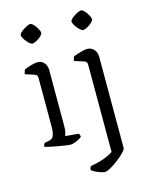

<svg xmlns="http://www.w3.org/2000/svg" viewBox="-134 -804 849 1088"><g transform="rotate(-15 291.0 -260.0)"><path d="M195 0Q188 0 168 -3Q148 -6 125 -10Q102 -14 81 -18.5Q60 -23 49 -27Q49 -34 51.5 -40Q54 -46 56 -48L84 -53Q95 -55 102.5 -62Q110 -69 114 -85Q118 -101 118 -126V-413Q118 -422 114 -427.5Q110 -433 100 -436L48 -453Q49 -461 52 -468.5Q55 -476 56 -479Q71 -486 96 -493Q121 -500 133 -500Q159 -500 173.5 -482.5Q188 -465 188 -440V-110Q188 -89 184.5 -74.5Q181 -60 178 -55L257 -48Q259 -44 261 -39.5Q263 -35 263 -28Q257 -22 244.5 -15.5Q232 -9 218.5 -4.5Q205 0 195 0ZM135 -609Q129 -609 120 -616.5Q111 -624 102.5 -634.5Q94 -645 88.5 -655.5Q83 -666 83 -672Q83 -678 90.5 -686Q98 -694 109.5 -701.5Q121 -709 132.5 -714.5Q144 -720 150 -720Q157 -720 165.5 -712.5Q174 -705 181.5 -694Q189 -683 194 -672.5Q199 -662 199 -655Q199 -650 192 -642Q185 -634 174.5 -626.5Q164 -619 153 -614Q142 -609 135 -609ZM345 200Q336 200 320.5 195Q305 190 290 182.5Q275 175 268 168Q268 161 270.5 155.5Q273 150 275 147Q304 142 329 135Q354 128 374.5 119Q395 110 409 100V-413Q409 -422 405 -427.5Q401 -433 391 -436L337 -453Q338 -463 340.5 -469.5Q343 -476 345 -479Q356 -483 371 -488Q386 -493 401.5 -496.5Q417 -500 425 -500Q450 -500 465.5 -482.5Q481 -465 481 -440V96Q481 103 470 115.5Q459 128 442 142.5Q425 157 406 170Q387 183 371 191.5Q355 200 345 200ZM433 -609Q427 -609 418 -616.5Q409 -624 400.5 -634.5Q392 -645 386.5 -655.5Q381 -666 381 -672Q381 -678 388.5 -686Q396 -694 407.5 -701.5Q419 -709 430.5 -714.5Q442 -720 448 -720Q455 -720 463.5 -712.5Q472 -705 479.5 -694Q487 -683 492 -672.5Q497 -662 497 -655Q497 -650 490 -642Q483 -634 472.5 -626.5Q462 -619 451 -614Q440 -609 433 -609Z"/></g></svg>

Font: Texturina 12pt ExtraLight
Style: Regular
Weight: 250
Designer: Guillermo Torres Carreño
Foundry: Omnibus-Type
Version: Version 1.002